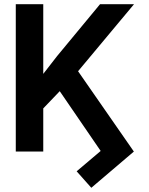

<svg xmlns="http://www.w3.org/2000/svg" viewBox="-20 -727 717 921"><path d="M187.5 -372.6 253.9 -458 460 -707H623L354.5 -385.3L622.1 0L418 173.8L347.7 94.7L462.9 -2.9L266.6 -289.6L187.5 -207V0H55.7V-707H187.5Z"/></svg>

Font: Pretendard GOV SemiBold
Style: Regular
Weight: 600
Designer: Base glyphs from Inter by Rasmus Andersson; Hangeul glyphs from Noto Sans CJK(Source Han Sans) by Jang Soo-young and Kan
Foundry: Kil Hyung-jin
Version: Version 1.309